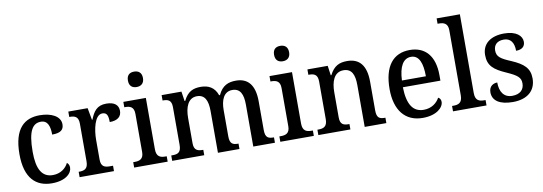

<svg xmlns="http://www.w3.org/2000/svg" viewBox="-58 -1148 4376 1546"><g transform="rotate(-10 2130.5 -375.5)"><path d="M266 10C381 10 431 -45 431 -90C431 -109 424 -122 412 -131C391 -88 347 -54 285 -54C195 -54 156 -126 156 -266C156 -443 198 -494 263 -494C320 -494 335 -441 335 -376C405 -376 431 -399 431 -444C431 -509 358 -547 262 -547C141 -547 48 -480 48 -265C48 -67 138 10 266 10Z M493 0H774V-44H748C709 -44 676 -52 676 -111V-274C676 -352 698 -474 762 -474C798 -474 809 -450 809 -395C875 -395 906 -424 906 -470C906 -517 874 -546 806 -546C728 -546 700 -500 675 -438H671L653 -536H495V-492H498C539 -492 570 -483 570 -424V-116C570 -53 538 -44 496 -44H493Z M1072 -635C1106 -635 1134 -653 1134 -698C1134 -744 1106 -761 1072 -761C1037 -761 1011 -744 1011 -698C1011 -653 1037 -635 1072 -635ZM939 0H1213V-44H1202C1162 -44 1129 -54 1129 -116V-536H945V-492H953C991 -492 1024 -482 1024 -424V-112C1024 -54 990 -44 951 -44H939Z M1250 0H1512V-44H1509C1468 -44 1436 -52 1436 -111V-318C1436 -403 1462 -478 1536 -478C1600 -478 1624 -428 1624 -342V0H1800V-44H1797C1755 -44 1729 -53 1729 -116V-331C1729 -410 1754 -478 1825 -478C1890 -478 1913 -428 1913 -342V0H2090V-44H2087C2045 -44 2019 -53 2019 -116V-351C2019 -488 1962 -547 1867 -547C1806 -547 1755 -529 1721 -455H1714C1691 -522 1641 -547 1579 -547C1517 -547 1472 -529 1437 -457H1432L1420 -536H1258V-492H1261C1302 -492 1331 -483 1331 -425V-116C1331 -53 1302 -44 1260 -44H1250Z M2267 -635C2301 -635 2329 -653 2329 -698C2329 -744 2301 -761 2267 -761C2232 -761 2206 -744 2206 -698C2206 -653 2232 -635 2267 -635ZM2134 0H2408V-44H2397C2357 -44 2324 -54 2324 -116V-536H2140V-492H2148C2186 -492 2219 -482 2219 -424V-112C2219 -54 2185 -44 2146 -44H2134Z M2445 0H2707V-44H2702C2661 -44 2631 -52 2631 -111V-318C2631 -402 2656 -479 2734 -479C2801 -479 2824 -428 2824 -342V0H3001V-44H2997C2955 -44 2930 -53 2930 -116V-351C2930 -488 2873 -547 2776 -547C2713 -547 2668 -528 2632 -457H2627L2616 -536H2450V-492H2454C2495 -492 2526 -483 2526 -424V-116C2526 -53 2493 -44 2452 -44H2445Z M3298 10C3415 10 3469 -48 3469 -92C3469 -111 3459 -124 3447 -129C3425 -88 3381 -53 3317 -53C3231 -53 3185 -117 3182 -261H3489V-306C3489 -464 3413 -547 3288 -547C3152 -547 3074 -452 3074 -264C3074 -91 3155 10 3298 10ZM3380 -316H3184C3189 -429 3224 -491 3289 -491C3355 -491 3380 -422 3380 -316Z M3546 0H3820V-44H3809C3769 -44 3736 -54 3736 -116V-760H3546V-716H3558C3593 -716 3630 -707 3630 -649V-116C3630 -54 3597 -44 3558 -44H3546Z M4035 10C4151 10 4223 -48 4223 -150C4223 -235 4175 -275 4081 -316C3995 -352 3965 -372 3965 -423C3965 -468 3993 -498 4048 -498C4103 -498 4131 -460 4131 -392C4180 -392 4205 -415 4205 -453C4205 -502 4158 -546 4059 -546C3951 -546 3879 -495 3879 -401C3879 -313 3925 -276 4025 -232C4110 -194 4136 -173 4136 -125C4136 -74 4103 -40 4038 -40C3968 -40 3937 -93 3937 -167C3908 -167 3869 -151 3869 -98C3869 -29 3928 10 4035 10Z"/></g></svg>

Font: Noto Serif Tamil SemiCondensed Medium
Style: Regular
Weight: 500
Width: 4
Designer: Indian Type Foundry, Tom Grace, and the Monotype Design Team
Foundry: Monotype Imaging Inc.
Version: Version 2.004